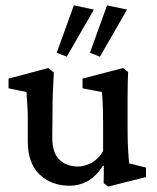

<svg xmlns="http://www.w3.org/2000/svg" viewBox="-20 -681 581 712"><path d="M459 -75.2 521.5 -59.6V-24.4L381.8 10.7L364.3 -2L365.2 -65.4L362.3 -66.4Q334 -24.4 303.2 -8.3Q272.5 7.8 238.3 7.8Q170.9 7.8 127 -33.7Q83 -75.2 83 -158.2V-242.2Q83 -265.6 81.5 -290Q80.1 -314.5 78.1 -339.8L11.7 -353.5V-389.6L159.2 -428.7L179.7 -412.1Q177.7 -382.8 176.3 -346.2Q174.8 -309.6 174.8 -270.5L173.8 -170.9Q173.8 -114.3 200.2 -88.9Q226.6 -63.5 269.5 -63.5Q293 -63.5 318.4 -76.7Q343.8 -89.8 362.3 -120.1V-228.5Q362.3 -250 361.8 -270Q361.3 -290 360.4 -308.1Q359.4 -326.2 357.4 -339.8L286.1 -353.5V-389.6L436.5 -428.7L455.1 -414.1Q454.1 -389.6 453.6 -368.2Q453.1 -346.7 453.1 -323.7Q453.1 -300.8 453.1 -273.4V-201.2Q453.1 -157.2 455.1 -125Q457 -92.8 459 -75.2ZM350.6 -470.7 313.5 -485.4 377 -661.1 451.2 -645.5ZM227.5 -470.7 190.4 -485.4 253.9 -661.1 328.1 -645.5Z"/></svg>

Font: Crimson Pro Medium
Style: Regular
Weight: 500
Designer: Jacques Le Bailly
Foundry: Baron von Fonthausen
Version: Version 1.003